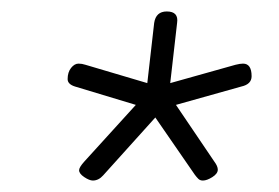

<svg xmlns="http://www.w3.org/2000/svg" viewBox="-20 -729 487 335"><path d="M142 -414Q136 -414 127 -420Q118 -426 118 -432Q118 -437 127 -447L217 -546L111 -578Q98 -582 98 -591Q98 -603 104 -610.5Q110 -618 117 -618Q123 -618 129 -616L237 -584L249 -689Q252 -709 271 -709Q292 -709 289 -689L277 -584L391 -616Q399 -618 404 -618Q419 -618 419 -596Q419 -582 401 -578L287 -546L354 -447Q360 -439 360 -433Q360 -426 350.5 -420Q341 -414 334 -414Q329 -414 326 -417Q323 -420 320 -424L251 -524L160 -423Q152 -414 142 -414Z"/></svg>

Font: Asap Expanded Expanded Light
Style: Italic
Weight: 300
Width: 7
Italic angle: -6°
Designer: Pablo Cosgaya
Foundry: Omnibus-Type
Version: Version 3.001; ttfautohint (v1.8.4.7-5d5b)